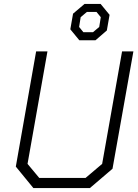

<svg xmlns="http://www.w3.org/2000/svg" viewBox="-20 -963 708 983"><path d="M61 -110 165 -700H223L121 -124L181 -52H418L503 -124L605 -700H663L556 -99L440 0H151ZM340 -813 354 -893 413 -943H495L541 -887L527 -807L469 -757H386ZM456 -798 488 -825 496 -875 474 -902H425L393 -875L385 -825L407 -798Z"/></svg>

Font: Chakra Petch Light
Style: Italic
Weight: 300
Italic angle: -10°
Designer: Katatrad Aksorn Co.,Ltd.
Foundry: Cadson Demak Co.,Ltd.
Version: Version 1.000; ttfautohint (v1.6)